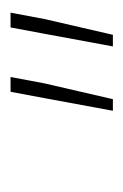

<svg xmlns="http://www.w3.org/2000/svg" viewBox="45 -757 234 364"><g transform="rotate(-90 162.0 -575.0)"><path d="M134 -478 158 -608 170 -672H198L186 -608L156 -478ZM256 -478 280 -608 292 -672H320L308 -608L278 -478Z"/></g></svg>

Font: TypoPRO Source Sans Pro
Style: Italic
Weight: 200
Italic angle: -11°
Designer: Paul D. Hunt
Foundry: Adobe Systems Incorporated
Version: Version 1.075;PS 2.000;hotconv 1.0.86;makeotf.lib2.5.63406